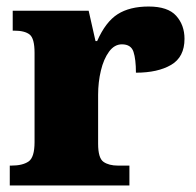

<svg xmlns="http://www.w3.org/2000/svg" viewBox="-20 -569 601 589"><path d="M10 0V-61H15Q49 -61 67.5 -73.5Q86 -86 86 -133V-407Q86 -451 71 -463Q56 -475 23 -475H19V-536H252L273 -443H278Q304 -502 341 -525.5Q378 -549 436 -549Q495 -549 520.5 -520.5Q546 -492 546 -450Q546 -394 505 -370Q464 -346 397 -346Q397 -387 389.5 -410Q382 -433 354 -433Q331 -433 314.5 -410.5Q298 -388 289.5 -352.5Q281 -317 281 -278V-128Q281 -84 297.5 -72.5Q314 -61 342 -61H377V0Z"/></svg>

Font: Noto Serif Tamil Black
Style: Regular
Weight: 900
Designer: Indian Type Foundry, Tom Grace, and the Monotype Design Team
Foundry: Monotype Imaging Inc.
Version: Version 2.004; ttfautohint (v1.8.4.7-5d5b)